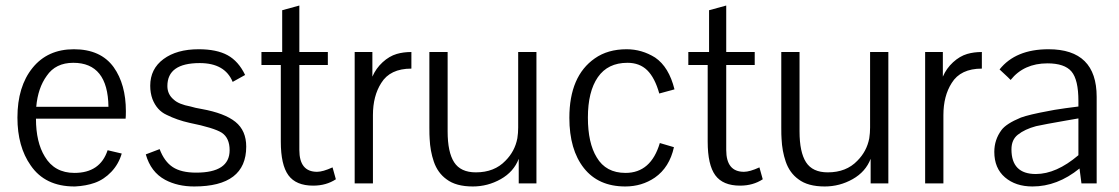

<svg xmlns="http://www.w3.org/2000/svg" viewBox="-20 -663 4045 694"><path d="M372 -277Q370 -436 245 -436Q181 -436 149 -389Q117 -345 111 -277ZM391 -420Q435 -358 435 -261Q435 -242 434 -234H110Q110 -149 142 -97Q177 -38 249 -38Q342 -38 369 -120L420 -108Q409 -70 382.5 -42Q356 -14 322 -2Q291 9 251 11H249Q143 11 91 -65Q43 -133 43 -238Q43 -350 97.5 -417.5Q152 -485 247 -485Q344 -485 391 -420Z M821 -367Q793 -435 702 -435Q585 -435 585 -352Q585 -322 608 -303Q626 -286 669 -278Q685 -273 709 -269Q792 -254 831 -222.5Q870 -191 870 -133Q870 11 682 11Q622 11 577 -13Q525 -41 507 -105L557 -124Q574 -79 604.5 -59Q635 -39 689 -39Q810 -39 810 -120Q810 -164 782 -183Q754 -201 665 -219Q620 -229 582 -248Q547 -264 531 -305Q523 -327 523 -353Q523 -414 571 -449.5Q619 -485 698 -485Q763 -485 802.5 -463.5Q842 -442 866 -392Z M1194 -15Q1159 8 1112 8Q1050 8 1022.5 -29.5Q995 -67 995 -151V-428H925V-475H1000V-626L1062 -643V-475H1165V-428H1062V-121Q1062 -42 1126 -42Q1147 -42 1182 -58Z M1326 -475V-386Q1339 -416 1363 -438Q1387 -460 1414 -468Q1438 -475 1467 -475V-415Q1390 -415 1358 -363Q1328 -316 1328 -247V0H1262V-475Z M1853 -475H1919V0H1855V-89Q1837 -42 1790 -15.5Q1743 11 1689 11Q1628 11 1594 -15Q1562 -38 1548 -79Q1535 -117 1533 -161Q1532 -173 1532 -202V-475H1598V-188Q1598 -113 1621.5 -76.5Q1645 -40 1700 -40Q1767 -40 1807 -82Q1841 -116 1850 -163Q1853 -182 1853 -202Z M2130 -452Q2177 -485 2245 -485Q2300 -485 2348 -455Q2398 -421 2418 -340L2363 -325Q2347 -382 2319.5 -409Q2292 -436 2248 -436Q2177 -436 2141 -384Q2105 -332 2105 -238Q2105 -146 2137 -94Q2170 -38 2241 -38Q2333 -38 2365 -146L2416 -131Q2400 -58 2347 -21Q2300 11 2240 11Q2143 11 2090.5 -55.5Q2038 -122 2038 -237Q2038 -388 2130 -452Z M2737 -15Q2702 8 2655 8Q2593 8 2565.5 -29.5Q2538 -67 2538 -151V-428H2468V-475H2543V-626L2605 -643V-475H2708V-428H2605V-121Q2605 -42 2669 -42Q2690 -42 2725 -58Z M3125 -475H3191V0H3127V-89Q3109 -42 3062 -15.5Q3015 11 2961 11Q2900 11 2866 -15Q2834 -38 2820 -79Q2807 -117 2805 -161Q2804 -173 2804 -202V-475H2870V-188Q2870 -113 2893.5 -76.5Q2917 -40 2972 -40Q3039 -40 3079 -82Q3113 -116 3122 -163Q3125 -182 3125 -202Z M3388 -475V-386Q3401 -416 3425 -438Q3449 -460 3476 -468Q3500 -475 3529 -475V-415Q3452 -415 3420 -363Q3390 -316 3390 -247V0H3324V-475Z M3882 -54Q3802 11 3712 11Q3651 11 3612.5 -22Q3574 -55 3574 -114Q3574 -158 3600 -193Q3617 -216 3670 -238Q3700 -249 3771 -262Q3783 -265 3832 -272L3878 -278V-298Q3878 -375 3853 -404.5Q3828 -434 3766 -434Q3681 -434 3633 -374Q3633 -375 3593 -412Q3651 -485 3770 -485Q3944 -485 3944 -313V0H3889ZM3878 -235 3832 -227Q3757 -214 3725 -207Q3684 -196 3659 -176Q3636 -158 3636 -123Q3636 -34 3724 -34Q3798 -34 3878 -102Z"/></svg>

Font: Pavanam
Style: Regular
Weight: 400
Designer: Tharique Azeez
Foundry: Tharique Azeez
Version: Version 1.86; ttfautohint (v1.3) -l 8 -r 50 -G 200 -x 14 -D 